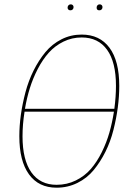

<svg xmlns="http://www.w3.org/2000/svg" viewBox="-20 -849 610 878"><path d="M301.8 -801.8Q295.9 -801.8 292.5 -805.2Q289.1 -808.6 289.1 -814Q289.1 -820.3 293 -824.7Q296.9 -829.1 303.7 -829.1Q309.6 -829.1 313 -825.4Q316.4 -821.8 316.4 -816.4Q316.4 -810.1 312.5 -805.9Q308.6 -801.8 301.8 -801.8ZM434.1 -801.8Q421.9 -801.8 421.9 -814Q421.9 -820.3 425.5 -824.7Q429.2 -829.1 436 -829.1Q441.9 -829.1 445.3 -825.4Q448.7 -821.8 448.7 -816.4Q448.7 -810.1 444.8 -805.9Q440.9 -801.8 434.1 -801.8ZM353.5 -690.9Q436 -690.9 480.7 -630.6Q525.4 -570.3 525.4 -456.1Q525.4 -408.7 518.8 -358.4Q512.2 -308.1 498.8 -254.9Q485.4 -201.7 462.2 -155Q439 -108.4 408.4 -71.3Q377.9 -34.2 334 -12.5Q290 9.3 238.8 9.3Q156.7 9.3 112.5 -51.8Q68.4 -112.8 68.4 -226.1Q68.4 -273.4 75.4 -324Q82.5 -374.5 96.4 -427.2Q110.4 -480 133.8 -526.9Q157.2 -573.7 187.7 -610.6Q218.3 -647.5 261 -669.2Q303.7 -690.9 353.5 -690.9ZM353.5 -677.7Q309.1 -677.7 270.3 -658.7Q231.4 -639.6 203.4 -608.4Q175.3 -577.1 152.8 -533.9Q130.4 -490.7 116.5 -445.8Q102.5 -400.9 94.2 -351.6H502.9Q510.3 -407.2 510.3 -456.5Q510.3 -564.9 469.7 -621.3Q429.2 -677.7 353.5 -677.7ZM238.8 -3.9Q286.1 -3.9 326.4 -23.7Q366.7 -43.5 395 -75.9Q423.3 -108.4 445.3 -152.8Q467.3 -197.3 480.2 -242.7Q493.2 -288.1 501 -338.4H92.3Q83 -279.8 83 -225.6Q83 -118.2 123.3 -61Q163.6 -3.9 238.8 -3.9Z"/></svg>

Font: Fira Sans Compressed Hair
Style: Italic
Weight: 100
Width: 3
Italic angle: -8°
Designer: Carrois Corporate & Edenspiekermann AG
Foundry: Carrois Corporate GbR & Edenspiekermann AG
Version: Version 4.203;PS 004.203;hotconv 1.0.88;makeotf.lib2.5.64775